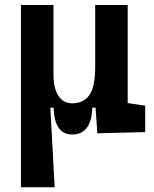

<svg xmlns="http://www.w3.org/2000/svg" viewBox="-20 -538 626 782"><path d="M273.9 9.8Q201.7 9.8 198.2 -99.6H185.1L202.6 224.6H65.4V-517.6H197.8V-234.4Q197.8 -178.2 218 -147.7Q238.3 -117.2 273.9 -117.2Q320.3 -117.2 344 -150.9Q367.7 -184.6 367.7 -263.7V-517.6H500V-118.2L571.3 -107.4V0L376.5 4.9L369.1 -99.6H356Q352.5 9.8 273.9 9.8Z"/></svg>

Font: Cascadia Mono
Style: Bold
Weight: 700
Monospace: yes
Designer: Aaron Bell
Foundry: Saja Typeworks
Version: Version 2404.023; ttfautohint (v1.8.4)